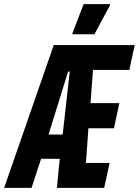

<svg xmlns="http://www.w3.org/2000/svg" viewBox="-62 -905 669 925"><path d="M-42 0 197 -688H587L561 -568H386L374 -408H513L487 -287H364L352 -120H466L440 0H212L226 -140H136L90 0ZM172 -257H240L274 -560H266ZM287 -740V-745L341 -885H468V-880L393 -740Z"/></svg>

Font: Saira ExtraCondensed ExtraBold
Style: Italic
Weight: 800
Width: 2
Italic angle: -12°
Designer: Hector Gatti with collaboration of the Omnibus-Type team
Foundry: Omnibus-Type
Version: Version 1.101